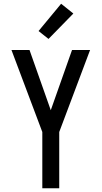

<svg xmlns="http://www.w3.org/2000/svg" viewBox="-20 -1001 540 1021"><path d="M205 0V-299L41 -735H137L250 -415L363 -735H459L295 -299V0ZM238 -794 185 -836 305 -981 370 -929Z"/></svg>

Font: Iosevka Fixed Medium
Style: Regular
Weight: 500
Monospace: yes
Designer: Belleve Invis
Foundry: Belleve Invis
Version: Version 32.3.0